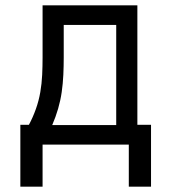

<svg xmlns="http://www.w3.org/2000/svg" viewBox="-20 -540 640 717"><path d="M56 157V-74H88Q103 -102 114 -133Q125 -164 130.5 -196Q136 -228 137.5 -260.5Q139 -293 139 -325V-520H493V-74H544V157H461V0H139V157ZM175 -73H414V-447H218V-325Q218 -293 216.5 -260.5Q215 -228 210.5 -196.5Q206 -165 197 -134Q188 -103 175 -73Z"/></svg>

Font: Iosevka Extended
Style: Regular
Weight: 400
Width: 7
Monospace: yes
Designer: Belleve Invis
Foundry: Belleve Invis
Version: Version 32.5.0; ttfautohint (v1.8.4)